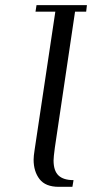

<svg xmlns="http://www.w3.org/2000/svg" viewBox="-20 -722 356 742"><path d="M109.9 -105Q109.9 -118.7 113.8 -143.1L193.8 -676.8H117.2L121.1 -702.1H315.9L313 -676.8H270L191.9 -150.9Q187 -114.3 187 -102.1Q187 -62 206.1 -43.9Q225.1 -25.9 264.2 -25.9L259.8 0H207Q155.8 0 132.8 -29.8Q109.9 -59.6 109.9 -105Z"/></svg>

Font: Dehuti
Style: Italic
Weight: 400
Version: Version 1.2